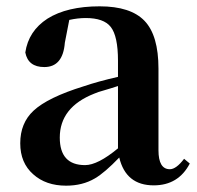

<svg xmlns="http://www.w3.org/2000/svg" viewBox="-20 -571 622 607"><path d="M353 -299 331 -292 311 -286Q289 -280 278 -275Q169 -232 169 -136Q169 -49 249 -49Q289 -49 353 -102ZM580 -54Q544 15 466 15Q378 15 357 -73Q311 -25 280 -7Q241 16 189 16Q125 16 85 -20Q44 -56 44 -118Q44 -182 86 -221Q131 -263 244 -298Q291 -314 353 -328V-379Q353 -457 330 -486Q308 -514 251 -514Q226 -514 199 -508L185 -436Q179 -359 120 -359Q69 -359 60 -405Q70 -473 130 -512Q192 -551 295 -551Q393 -551 437 -505Q481 -459 481 -354V-96Q481 -36 517 -36Q537 -36 562 -69Z"/></svg>

Font: `n[OS CN
Style: <[WOS[P|ûg*[NI>           
Weight: 700
Designer: Ryoko NISHIZUKA ¬âXZm¬º[P (kana & ideographs); Frank Grie√ühammer (Latin, Greek & Cyrillic); Wenlong ZHANG _ e¬á¬ü¬ô (b
Foundry: Adobe Systems Incorporated
Version: Version 1.00 April 7, 2017, initial release